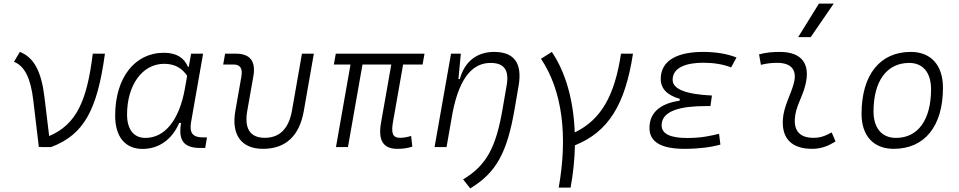

<svg xmlns="http://www.w3.org/2000/svg" viewBox="-20 -815 5313 1064"><path d="M195.3 0 204.6 -2 203.1 0H263.2C445.8 -68.8 519 -206.5 561.5 -517.6H494.1C461.9 -253.4 402.3 -125 252.4 -61L226.1 -278.8C209.5 -417.5 168 -498 89.8 -527.3L57.6 -472.7C117.7 -447.8 149.9 -381.8 164.6 -257.8Z M1025.9 -444.3H1022C1000 -494.1 959.5 -522.5 888.2 -522.5C726.1 -522.5 618.2 -383.3 618.2 -174.3C618.2 -57.1 673.3 10.3 770 10.3C860.8 10.3 933.6 -42 973.1 -133.8H983.4C966.8 -36.6 998.5 4.9 1089.8 4.9H1117.2L1127 -53.7H1104C1046.9 -53.7 1028.3 -80.1 1039.1 -139.6L1105.5 -517.6H1039.1ZM890.1 -461.4C951.2 -461.4 990.7 -434.6 1017.1 -395L1004.9 -325.7C972.7 -144.5 891.1 -50.8 785.6 -50.8C721.7 -50.8 684.1 -97.2 684.1 -180.2C684.1 -340.8 766.6 -461.4 890.1 -461.4Z M1437 9.8C1562.5 9.8 1639.2 -61 1663.6 -200.2L1719.2 -517.6H1653.3L1597.7 -200.2C1580.1 -102.1 1529.3 -51.3 1447.8 -51.3C1366.2 -51.3 1333 -102.1 1350.1 -200.2L1383.8 -390.6C1398.9 -475.1 1366.7 -517.6 1287.1 -517.6H1227.5L1216.8 -457.5H1274.4C1311.5 -457.5 1325.7 -435.5 1317.4 -389.2L1284.2 -200.2C1260.7 -68.4 1317.4 9.8 1437 9.8Z M2182.1 9.8C2214.4 9.8 2237.3 6.3 2265.1 -2.4L2258.3 -61.5C2235.4 -54.7 2215.8 -51.3 2196.3 -51.3C2154.8 -51.3 2147 -78.6 2158.2 -141.6L2213.9 -457.5H2321.8L2332.5 -517.6H1840.8L1830.1 -457.5H1922.4L1841.8 0H1908.2L1988.8 -457.5H2148.4L2091.8 -136.7C2073.7 -35.2 2104.5 9.8 2182.1 9.8Z M2388.2 0H2454.6L2488.3 -191.9C2528.8 -396.5 2606 -466.3 2698.7 -466.3C2774.9 -466.3 2801.8 -425.3 2788.1 -344.2L2765.6 -213.9C2728.5 4.9 2674.8 101.6 2546.4 179.2L2585.9 229C2729.5 142.1 2790.5 32.7 2832.5 -214.8L2854 -340.3C2875 -463.4 2830.6 -527.3 2718.3 -527.3C2621.6 -527.3 2554.2 -472.7 2528.3 -377H2520.5L2533.7 -517.6H2479.5Z M3076.2 224.6H3142.1C3156.7 145 3164.6 66.4 3166 -9.8C3351.1 -84 3444.3 -234.4 3487.8 -517.6H3421.4C3386.2 -284.7 3311 -151.4 3165 -81.1C3158.7 -257.3 3115.2 -413.6 3038.1 -527.3L2978 -489.3C3098.1 -310.1 3126.5 -58.6 3076.2 224.6Z M3773.9 9.8C3852.1 9.8 3919.4 1 3972.2 -13.7L3964.8 -73.7C3920.9 -63 3869.1 -50.3 3788.1 -50.3C3693.8 -50.3 3646.5 -73.7 3646.5 -120.6C3646.5 -203.1 3756.8 -227.1 3889.6 -227.1H3917L3925.3 -285.6C3780.3 -292.5 3707.5 -321.3 3707.5 -372.6C3707.5 -442.9 3786.6 -467.3 3877 -467.3C3935.5 -467.3 3986.8 -459 4031.7 -441.4L4061.5 -496.6C4007.8 -517.1 3946.8 -527.3 3876.5 -527.3C3746.1 -527.3 3641.6 -487.3 3641.6 -377.4C3641.6 -324.2 3676.8 -287.1 3747.6 -267.1L3745.6 -256.8C3647.9 -242.7 3579.1 -197.3 3579.1 -106C3579.1 -28.3 3643.6 9.8 3773.9 9.8Z M4588.9 -81.1C4548.8 -59.6 4524.9 -51.3 4486.8 -51.3C4415.5 -51.3 4379.9 -87.4 4384.8 -157.7C4389.2 -225.6 4426.8 -275.4 4443.4 -345.2C4472.7 -463.9 4420.4 -527.3 4301.8 -527.3C4263.2 -527.3 4224.6 -524.4 4186.5 -513.7L4196.8 -455.6C4226.6 -463.4 4256.3 -466.8 4286.1 -466.8C4364.3 -466.8 4398.4 -428.2 4379.4 -355C4364.3 -293.9 4322.8 -226.1 4318.4 -153.3C4311.5 -46.4 4368.2 9.8 4481 9.8C4534.2 9.8 4573.2 -8.3 4610.4 -31.2ZM4403.3 -609.4H4472.7L4600.1 -794.9H4518.1Z M4932.6 9.8C5104 9.8 5205.6 -115.7 5205.6 -328.6C5205.6 -453.6 5139.2 -527.3 5027.3 -527.3C4856 -527.3 4754.4 -399.9 4754.4 -184.1C4754.4 -62.5 4820.8 9.8 4932.6 9.8ZM4945.3 -50.8C4866.7 -50.8 4820.8 -105.5 4820.8 -197.3C4820.8 -366.2 4894.5 -466.3 5018.6 -466.3C5095.2 -466.3 5139.6 -412.1 5139.6 -320.3C5139.6 -150.9 5067.4 -50.8 4945.3 -50.8Z"/></svg>

Font: Cascadia Mono NF Light
Style: Italic
Weight: 300
Italic angle: -10°
Monospace: yes
Designer: Aaron Bell
Foundry: Saja Typeworks
Version: Version 2404.023